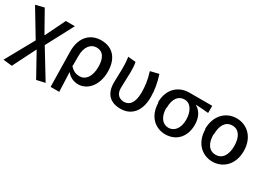

<svg xmlns="http://www.w3.org/2000/svg" viewBox="-20 -1330 3212 2352"><g transform="rotate(30 1585.5 -154.0)"><path d="M10 242 135 256 297 -66H301L480 257L599 230L358 -165L562 -550H434L298 -271H293L128 -564L8 -534L233 -160Z M676 242H798C795 145 791 68 787 -32C836 27 894 47 952 47C1074 47 1191 -67 1191 -267C1191 -451 1097 -563 932 -563C784 -563 667 -464 667 -257ZM782 -120V-259C782 -390 846 -458 924 -458C1020 -458 1061 -382 1061 -260C1061 -123 998 -47 920 -47C874 -47 827 -58 778 -115Z M1315 -553C1325 -491 1326 -433 1326 -386C1326 -320 1321 -255 1321 -190C1321 -38 1400 47 1549 47C1704 47 1802 -64 1802 -262C1802 -363 1783 -463 1751 -562L1632 -533C1666 -427 1676 -339 1676 -255C1676 -112 1623 -48 1545 -48C1481 -48 1428 -85 1428 -176C1428 -249 1435 -346 1435 -405C1435 -458 1433 -503 1424 -543Z M1916 -255C1916 -62 2037 44 2181 44C2328 44 2439 -59 2439 -237C2439 -339 2399 -416 2331 -454V-459C2394 -456 2443 -452 2507 -446V-547H2183C2042 -547 1910 -452 1910 -248ZM2036 -248C2036 -383 2095 -445 2177 -445C2267 -445 2316 -349 2316 -239C2316 -119 2258 -45 2174 -45C2091 -45 2032 -120 2032 -244Z M2577 -260C2577 -66 2701 45 2848 45C2994 45 3119 -65 3119 -258C3119 -454 2993 -565 2846 -565C2698 -565 2573 -453 2573 -256ZM2699 -256C2699 -381 2749 -462 2843 -462C2937 -462 2987 -380 2987 -254C2987 -129 2936 -48 2841 -48C2746 -48 2695 -128 2695 -252Z"/></g></svg>

Font: GenEiGothic-pro-SemiBold
Style: Regular
Weight: 500
Designer: Ryoko NISHIZUKA (kana & ideographs); Paul D. Hunt (Latin, Greek & Cyrillic); Wenlong ZHANG (bopomofo); Sandoll Communica
Foundry: Adobe Systems Incorporated; o_tamon
Version: Version 1.000.140830